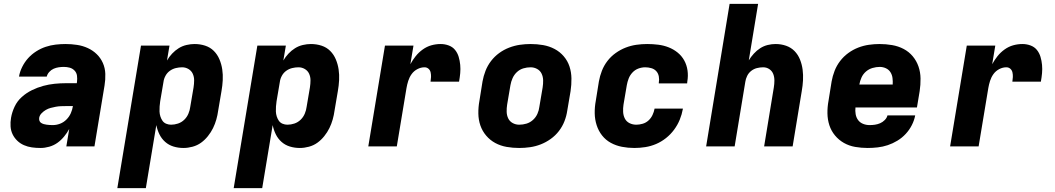

<svg xmlns="http://www.w3.org/2000/svg" viewBox="-20 -755 5440 990"><path d="M189 8Q166 8 144.5 5Q123 2 103.5 -6.5Q84 -15 69 -29.5Q54 -44 45 -62.5Q36 -81 34.5 -103Q33 -125 37 -148Q42 -177 55.5 -205.5Q69 -234 92.5 -255Q116 -276 144.5 -290Q173 -304 202.5 -312Q232 -320 261.5 -323Q291 -326 320 -326H376L377 -333Q379 -349 377 -364.5Q375 -380 364.5 -391Q354 -402 339.5 -406Q325 -410 309 -410Q296 -410 282.5 -408Q269 -406 256.5 -400.5Q244 -395 234 -384Q224 -373 221 -360H78Q82 -385 94.5 -410Q107 -435 125 -455Q143 -475 166.5 -490Q190 -505 215.5 -513.5Q241 -522 267 -525Q293 -528 318 -528Q348 -528 377.5 -523.5Q407 -519 433 -507Q459 -495 479 -475.5Q499 -456 510.5 -430Q522 -404 523 -374Q524 -344 519 -314L467 0H322L337 -90Q326 -70 310.5 -51Q295 -32 276 -18.5Q257 -5 234 1.5Q211 8 189 8ZM252 -110Q271 -110 289.5 -117Q308 -124 322.5 -138.5Q337 -153 345 -171Q353 -189 356 -208H320Q307 -208 294 -207.5Q281 -207 267.5 -204.5Q254 -202 241 -198.5Q228 -195 216 -188Q204 -181 194 -170.5Q184 -160 182 -147Q181 -139 183.5 -132Q186 -125 192.5 -121Q199 -117 206 -115Q213 -113 221 -112Q229 -111 236.5 -110.5Q244 -110 252 -110Z M585 215 707 -520H854L841 -443Q852 -462 867.5 -478.5Q883 -495 901.5 -506.5Q920 -518 941.5 -523Q963 -528 983 -528Q1012 -528 1038 -519.5Q1064 -511 1082.5 -492.5Q1101 -474 1111.5 -449Q1122 -424 1126 -397Q1130 -370 1128.5 -341.5Q1127 -313 1122 -285L1105 -185Q1102 -162 1095.5 -139Q1089 -116 1078.5 -94.5Q1068 -73 1052 -53Q1036 -33 1016.5 -19Q997 -5 973 1.5Q949 8 926 8Q899 8 874.5 0.5Q850 -7 831.5 -23.5Q813 -40 802 -62.5Q791 -85 786 -110L732 215ZM862 -112Q880 -112 898 -118Q916 -124 930 -137.5Q944 -151 951.5 -169Q959 -187 961 -204L978 -304Q981 -323 981 -341Q981 -359 974 -374.5Q967 -390 952 -399Q937 -408 919 -408Q903 -408 886.5 -404Q870 -400 856 -390Q842 -380 833.5 -364.5Q825 -349 823 -333L806 -233Q804 -219 803 -206Q802 -193 802.5 -180Q803 -167 807 -154.5Q811 -142 818 -132Q825 -122 837 -117Q849 -112 862 -112Z M1185 215 1307 -520H1454L1441 -443Q1452 -462 1467.5 -478.5Q1483 -495 1501.5 -506.5Q1520 -518 1541.5 -523Q1563 -528 1583 -528Q1612 -528 1638 -519.5Q1664 -511 1682.5 -492.5Q1701 -474 1711.5 -449Q1722 -424 1726 -397Q1730 -370 1728.5 -341.5Q1727 -313 1722 -285L1705 -185Q1702 -162 1695.5 -139Q1689 -116 1678.5 -94.5Q1668 -73 1652 -53Q1636 -33 1616.5 -19Q1597 -5 1573 1.5Q1549 8 1526 8Q1499 8 1474.5 0.5Q1450 -7 1431.5 -23.5Q1413 -40 1402 -62.5Q1391 -85 1386 -110L1332 215ZM1462 -112Q1480 -112 1498 -118Q1516 -124 1530 -137.5Q1544 -151 1551.5 -169Q1559 -187 1561 -204L1578 -304Q1581 -323 1581 -341Q1581 -359 1574 -374.5Q1567 -390 1552 -399Q1537 -408 1519 -408Q1503 -408 1486.5 -404Q1470 -400 1456 -390Q1442 -380 1433.5 -364.5Q1425 -349 1423 -333L1406 -233Q1404 -219 1403 -206Q1402 -193 1402.5 -180Q1403 -167 1407 -154.5Q1411 -142 1418 -132Q1425 -122 1437 -117Q1449 -112 1462 -112Z M1879 0 1965 -520H2112L2096 -424Q2108 -446 2123.5 -465.5Q2139 -485 2160 -500Q2181 -515 2204.5 -521.5Q2228 -528 2252 -528Q2274 -528 2294 -520.5Q2314 -513 2326.5 -497.5Q2339 -482 2345 -462Q2351 -442 2353 -420.5Q2355 -399 2353 -377.5Q2351 -356 2347 -334H2200Q2202 -346 2202.5 -358Q2203 -370 2200.5 -381.5Q2198 -393 2189.5 -400.5Q2181 -408 2169 -408Q2150 -408 2132 -398.5Q2114 -389 2102.5 -373Q2091 -357 2085 -338Q2079 -319 2076 -301L2026 0Z M2657 8Q2624 8 2592.5 2.5Q2561 -3 2534 -17.5Q2507 -32 2487 -55.5Q2467 -79 2457 -108Q2447 -137 2446.5 -169.5Q2446 -202 2452 -235L2468 -335Q2473 -363 2483.5 -390Q2494 -417 2512 -440.5Q2530 -464 2554 -481.5Q2578 -499 2605.5 -509.5Q2633 -520 2660.5 -524Q2688 -528 2716 -528Q2749 -528 2780.5 -522.5Q2812 -517 2839.5 -502.5Q2867 -488 2887 -464.5Q2907 -441 2916.5 -412Q2926 -383 2926.5 -350.5Q2927 -318 2922 -285L2905 -185Q2901 -157 2890.5 -130Q2880 -103 2862 -79.5Q2844 -56 2819.5 -38.5Q2795 -21 2768 -10.5Q2741 0 2713 4Q2685 8 2657 8ZM2657 -112Q2676 -112 2694.5 -117.5Q2713 -123 2728 -136.5Q2743 -150 2751 -168Q2759 -186 2761 -204L2778 -304Q2781 -323 2780.5 -341.5Q2780 -360 2772.5 -375.5Q2765 -391 2749.5 -399.5Q2734 -408 2716 -408Q2697 -408 2678.5 -402.5Q2660 -397 2645.5 -383.5Q2631 -370 2623 -352Q2615 -334 2612 -316L2595 -216Q2592 -197 2592.5 -178.5Q2593 -160 2600.5 -144.5Q2608 -129 2623.5 -120.5Q2639 -112 2657 -112Z M3251 8Q3218 8 3187 2Q3156 -4 3129.5 -18.5Q3103 -33 3084.5 -56.5Q3066 -80 3056.5 -109.5Q3047 -139 3046.5 -171Q3046 -203 3052 -235L3068 -335Q3073 -363 3083.5 -390Q3094 -417 3112 -440.5Q3130 -464 3154.5 -481.5Q3179 -499 3206 -509.5Q3233 -520 3261 -524Q3289 -528 3317 -528Q3346 -528 3374 -524.5Q3402 -521 3427.5 -511Q3453 -501 3474 -484Q3495 -467 3508 -443.5Q3521 -420 3525 -392Q3529 -364 3524 -335L3523 -325H3377V-329Q3380 -345 3377 -361Q3374 -377 3364 -388Q3354 -399 3338.5 -403.5Q3323 -408 3307 -408Q3289 -408 3271.5 -401.5Q3254 -395 3241 -381Q3228 -367 3221.5 -350Q3215 -333 3212 -316L3195 -216Q3192 -197 3193 -178Q3194 -159 3202 -143.5Q3210 -128 3226 -120Q3242 -112 3261 -112Q3277 -112 3294 -117Q3311 -122 3324 -134Q3337 -146 3344.5 -162Q3352 -178 3355 -194V-195H3501V-193Q3496 -165 3485 -138Q3474 -111 3456 -86.5Q3438 -62 3414 -43Q3390 -24 3363 -12.5Q3336 -1 3307.5 3.5Q3279 8 3251 8Z M3621 0 3742 -735H3889L3841 -444Q3852 -462 3867 -478.5Q3882 -495 3900 -506.5Q3918 -518 3938.5 -523Q3959 -528 3979 -528Q4008 -528 4033.5 -519Q4059 -510 4077 -491.5Q4095 -473 4105 -448Q4115 -423 4118.5 -396Q4122 -369 4120.5 -341Q4119 -313 4114 -285L4067 0H3920L3970 -304Q3973 -322 3973 -340Q3973 -358 3967 -373.5Q3961 -389 3947 -398.5Q3933 -408 3915 -408Q3899 -408 3883 -404Q3867 -400 3853.5 -389.5Q3840 -379 3832.5 -363.5Q3825 -348 3823 -333L3768 0Z M4454 8Q4421 8 4389.5 2.5Q4358 -3 4331.5 -18Q4305 -33 4285.5 -56.5Q4266 -80 4256.5 -109Q4247 -138 4246.5 -170.5Q4246 -203 4252 -235L4268 -335Q4273 -363 4283.5 -390Q4294 -417 4312 -440.5Q4330 -464 4354 -481.5Q4378 -499 4405 -509.5Q4432 -520 4460 -524Q4488 -528 4515 -528Q4548 -528 4580 -522.5Q4612 -517 4639.5 -502.5Q4667 -488 4686.5 -464.5Q4706 -441 4716 -412Q4726 -383 4726.5 -350.5Q4727 -318 4722 -285L4708 -201H4391Q4389 -183 4392 -166Q4395 -149 4404.5 -136Q4414 -123 4430 -116.5Q4446 -110 4464 -110Q4478 -110 4491.5 -112Q4505 -114 4518 -119.5Q4531 -125 4542 -136Q4553 -147 4556 -160H4699Q4694 -134 4681.5 -109.5Q4669 -85 4650 -64.5Q4631 -44 4607 -29.5Q4583 -15 4557.5 -6.5Q4532 2 4505.5 5Q4479 8 4454 8ZM4411 -319H4583Q4584 -336 4582 -352.5Q4580 -369 4571.5 -382.5Q4563 -396 4548 -403Q4533 -410 4516 -410Q4498 -410 4479 -404.5Q4460 -399 4445 -386Q4430 -373 4422 -355Q4414 -337 4411 -319Z M4879 0 4965 -520H5112L5096 -424Q5108 -446 5123.5 -465.5Q5139 -485 5160 -500Q5181 -515 5204.5 -521.5Q5228 -528 5252 -528Q5274 -528 5294 -520.5Q5314 -513 5326.5 -497.5Q5339 -482 5345 -462Q5351 -442 5353 -420.5Q5355 -399 5353 -377.5Q5351 -356 5347 -334H5200Q5202 -346 5202.5 -358Q5203 -370 5200.5 -381.5Q5198 -393 5189.5 -400.5Q5181 -408 5169 -408Q5150 -408 5132 -398.5Q5114 -389 5102.5 -373Q5091 -357 5085 -338Q5079 -319 5076 -301L5026 0Z"/></svg>

Font: Iosevka Heavy Extended Oblique
Style: Regular
Weight: 900
Width: 7
Italic angle: -9°
Monospace: yes
Designer: Belleve Invis
Foundry: Belleve Invis
Version: Version 32.5.0; ttfautohint (v1.8.4)